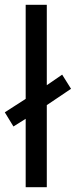

<svg xmlns="http://www.w3.org/2000/svg" viewBox="-29 -780 316 800"><path d="M78 0V-285L27 -253L-9 -312L78 -368V-760H166V-425L230 -469L267 -410L166 -342V0Z"/></svg>

Font: Noto Sans Old Permic
Style: Regular
Weight: 400
Designer: Monotype Design Team
Foundry: Monotype Imaging Inc.
Version: Version 2.001; ttfautohint (v1.8.4.7-5d5b)